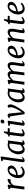

<svg xmlns="http://www.w3.org/2000/svg" viewBox="2806 -3652 856 6509"><g transform="rotate(-90 3234.5 -398.0)"><path d="M65.9 0H161.1L204.6 -349.6C242.7 -438 304.7 -466.3 351.6 -466.3C375.5 -466.3 392.1 -464.4 401.9 -459.5L423.3 -561C418 -566.4 403.3 -567.4 393.6 -567.4C300.3 -567.4 236.3 -483.9 216.8 -445.3L227.1 -556.2L203.6 -567.9L85.4 -542.5L76.7 -499L125.5 -469.7Z M450.2 -210C447.3 -98.6 507.3 9.8 645.5 9.8C740.2 9.8 817.9 -50.3 845.7 -88.9L823.2 -129.4C767.1 -77.1 706.1 -58.1 657.2 -58.1C568.4 -58.1 545.4 -162.6 552.2 -224.6C645 -227.5 877 -294.4 877 -445.8C877 -514.6 832 -567.9 738.3 -567.9C576.7 -567.9 455.1 -394 450.2 -210ZM554.7 -278.3C564.5 -360.4 615.7 -510.7 715.3 -510.7C751.5 -510.7 776.9 -488.8 776.9 -437.5C776.9 -338.4 633.8 -281.7 554.7 -278.3Z M990.7 -56.2C990.7 -8.8 1007.8 9.8 1046.9 9.8C1105 9.8 1156.2 -46.9 1164.6 -61L1149.4 -86.4C1120.1 -59.1 1106.4 -54.2 1096.7 -54.2C1087.4 -54.2 1083 -67.9 1086.4 -91.3L1185.1 -792.5L1161.6 -805.7L1033.7 -785.2L1023.4 -744.6L1083.5 -723.6L993.7 -93.8C991.7 -81.5 990.7 -64.9 990.7 -56.2Z M1418.9 9.8C1483.4 9.8 1535.6 -27.3 1567.9 -66.4L1566.9 -56.2C1564.5 -8.8 1589.8 9.8 1628.9 9.8C1684.1 9.8 1731.4 -39.1 1737.8 -50.8L1722.7 -76.7C1699.7 -58.6 1688.5 -54.2 1679.7 -54.2C1671.9 -54.2 1661.6 -64.9 1665 -91.3L1729 -567.4L1670.9 -550.8C1643.6 -559.6 1606 -567.9 1574.2 -567.9C1373.5 -567.9 1257.8 -351.1 1257.8 -201.2C1257.8 -79.1 1309.6 9.8 1418.9 9.8ZM1437 -59.6C1388.2 -59.6 1357.9 -117.7 1357.9 -212.9C1357.9 -331.5 1419.4 -508.3 1559.1 -508.3C1583.5 -508.3 1606 -504.4 1623.5 -492.2L1578.6 -145.5C1550.8 -106.4 1497.6 -59.6 1437 -59.6Z M1863.3 -77.6C1863.3 -10.7 1903.8 9.8 1952.6 9.8C2006.8 9.8 2083 -32.2 2106 -61L2097.2 -99.1C2076.7 -83.5 2028.8 -58.1 2003.4 -58.1C1969.7 -58.1 1962.4 -67.4 1962.4 -103.5C1962.4 -122.6 1965.8 -153.8 1970.7 -190.4L2011.2 -496.1H2137.7L2147.5 -564H2019.5L2036.1 -691.4H1989.7C1973.1 -647.5 1946.3 -585.9 1924.8 -561.5L1864.7 -538.6L1855 -496.1H1913.6L1869.1 -142.6C1862.8 -93.8 1863.3 -83 1863.3 -77.6Z M2359.9 -677.7C2397.9 -677.7 2432.1 -711.9 2433.6 -750C2435.1 -780.3 2411.6 -806.2 2374 -806.2C2342.8 -806.2 2305.2 -773.9 2303.7 -736.3C2302.2 -704.6 2328.1 -677.7 2359.9 -677.7ZM2228.5 -54.7C2225.1 -7.3 2249.5 9.8 2288.6 9.8C2347.7 9.8 2398.9 -46.9 2408.2 -61L2392.6 -86.9C2364.7 -60.5 2350.6 -54.2 2340.3 -54.2C2330.1 -54.2 2326.2 -67.4 2329.6 -91.3L2397.5 -556.2L2373.5 -567.9L2226.1 -543L2217.3 -503.4L2289.6 -478.5C2262.7 -291 2234.4 -133.3 2228.5 -54.7Z M2619.1 9.8 2692.9 3.9 2807.1 -157.2C2862.3 -245.1 2949.2 -379.9 2949.2 -470.2C2949.2 -530.8 2929.7 -567.9 2886.7 -567.9C2859.9 -567.9 2840.3 -551.3 2840.3 -515.1C2840.3 -494.6 2859.4 -471.7 2854 -439C2832.5 -326.2 2788.1 -250.5 2734.9 -165L2679.2 -83L2673.3 -173.3L2640.6 -501C2636.2 -543.9 2625 -567.9 2575.7 -567.9C2526.4 -567.9 2486.8 -526.9 2480 -516.6L2494.1 -487.3C2504.9 -494.6 2514.6 -499 2524.4 -498.5C2533.2 -498 2540 -491.2 2543.9 -471.2L2590.8 -173.3Z M3179.7 9.8C3244.1 9.8 3296.4 -27.3 3328.6 -66.4L3327.6 -56.2C3325.2 -8.8 3350.6 9.8 3389.6 9.8C3444.8 9.8 3492.2 -39.1 3498.5 -50.8L3483.4 -76.7C3460.4 -58.6 3449.2 -54.2 3440.4 -54.2C3432.6 -54.2 3422.4 -64.9 3425.8 -91.3L3489.7 -567.4L3431.6 -550.8C3404.3 -559.6 3366.7 -567.9 3335 -567.9C3134.3 -567.9 3018.6 -351.1 3018.6 -201.2C3018.6 -79.1 3070.3 9.8 3179.7 9.8ZM3197.8 -59.6C3148.9 -59.6 3118.7 -117.7 3118.7 -212.9C3118.7 -331.5 3180.2 -508.3 3319.8 -508.3C3344.2 -508.3 3366.7 -504.4 3384.3 -492.2L3339.4 -145.5C3311.5 -106.4 3258.3 -59.6 3197.8 -59.6Z M3616.7 0H3711.9L3761.7 -368.7C3811 -437.5 3879.4 -490.7 3929.2 -490.7C3963.9 -490.7 3982.4 -485.4 3982.4 -415C3982.4 -354 3971.7 -273.4 3962.4 -216.3L3935.1 0H4031.2L4062.5 -246.6C4068.4 -284.2 4074.7 -329.6 4077.6 -370.1C4125 -437 4188 -489.7 4235.8 -489.7C4262.2 -489.7 4285.6 -484.9 4285.6 -414.6C4285.6 -353.5 4271 -274.9 4262.2 -219.7C4253.4 -162.1 4244.1 -102.1 4241.7 -53.2C4239.7 -8.3 4261.2 9.8 4299.8 9.8C4358.9 9.8 4408.7 -46.9 4418 -61L4402.8 -86.4C4373 -59.6 4360.4 -54.2 4349.6 -54.2C4340.8 -54.2 4338.4 -67.9 4339.8 -91.3C4343.3 -143.1 4352.1 -195.8 4360.4 -247.1C4369.6 -304.2 4382.8 -373.5 4382.8 -420.4C4382.8 -525.4 4336.4 -567.9 4272.5 -567.9C4200.2 -567.9 4129.4 -514.2 4079.1 -447.3C4072.8 -536.6 4033.7 -567.9 3972.2 -567.9C3899.4 -567.9 3825.7 -517.1 3772.9 -452.6L3782.2 -556.2L3758.8 -567.9L3640.6 -542.5L3631.8 -499L3680.2 -470.2Z M4511.7 -210C4508.8 -98.6 4568.8 9.8 4707 9.8C4801.8 9.8 4879.4 -50.3 4907.2 -88.9L4884.8 -129.4C4828.6 -77.1 4767.6 -58.1 4718.8 -58.1C4629.9 -58.1 4606.9 -162.6 4613.8 -224.6C4706.5 -227.5 4938.5 -294.4 4938.5 -445.8C4938.5 -514.6 4893.6 -567.9 4799.8 -567.9C4638.2 -567.9 4516.6 -394 4511.7 -210ZM4616.2 -278.3C4626 -360.4 4677.2 -510.7 4776.9 -510.7C4813 -510.7 4838.4 -488.8 4838.4 -437.5C4838.4 -338.4 4695.3 -281.7 4616.2 -278.3Z M5048.8 0H5144L5193.8 -368.7C5243.2 -437.5 5311.5 -490.7 5361.3 -490.7C5396 -490.7 5417 -485.4 5417 -415C5417 -354 5399.9 -273.4 5389.6 -216.3C5379.9 -161.6 5368.2 -100.1 5365.7 -54.2C5362.8 -6.8 5386.7 10.3 5425.8 10.3C5480 10.3 5528.3 -38.6 5535.6 -50.8L5520.5 -76.2C5498 -58.1 5486.3 -53.7 5478 -53.7C5468.8 -53.7 5466.3 -67.4 5467.8 -90.8C5470.7 -141.1 5481 -196.8 5489.7 -246.6C5499.5 -301.3 5514.6 -371.6 5514.6 -420.4C5514.6 -530.8 5471.7 -567.9 5404.3 -567.9C5331.5 -567.9 5257.8 -517.1 5205.1 -452.6L5214.8 -556.2L5191.4 -567.9L5073.2 -542.5L5064.5 -499L5112.3 -470.2Z M5670.4 -77.6C5670.4 -10.7 5710.9 9.8 5759.8 9.8C5814 9.8 5890.1 -32.2 5913.1 -61L5904.3 -99.1C5883.8 -83.5 5835.9 -58.1 5810.5 -58.1C5776.9 -58.1 5769.5 -67.4 5769.5 -103.5C5769.5 -122.6 5772.9 -153.8 5777.8 -190.4L5818.4 -496.1H5944.8L5954.6 -564H5826.7L5843.3 -691.4H5796.9C5780.3 -647.5 5753.4 -585.9 5731.9 -561.5L5671.9 -538.6L5662.1 -496.1H5720.7L5676.3 -142.6C5669.9 -93.8 5670.4 -83 5670.4 -77.6Z M5998 -210C5995.1 -98.6 6055.2 9.8 6193.4 9.8C6288.1 9.8 6365.7 -50.3 6393.6 -88.9L6371.1 -129.4C6314.9 -77.1 6253.9 -58.1 6205.1 -58.1C6116.2 -58.1 6093.3 -162.6 6100.1 -224.6C6192.9 -227.5 6424.8 -294.4 6424.8 -445.8C6424.8 -514.6 6379.9 -567.9 6286.1 -567.9C6124.5 -567.9 6002.9 -394 5998 -210ZM6102.5 -278.3C6112.3 -360.4 6163.6 -510.7 6263.2 -510.7C6299.3 -510.7 6324.7 -488.8 6324.7 -437.5C6324.7 -338.4 6181.6 -281.7 6102.5 -278.3Z"/></g></svg>

Font: Merriweather
Style: Italic
Weight: 400
Italic angle: -7.5°
Designer: Eben Sorkin
Foundry: Eben Sorkin
Version: Version 1.001